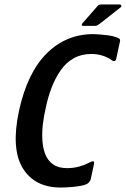

<svg xmlns="http://www.w3.org/2000/svg" viewBox="-20 -833 564 861"><path d="M387 -30Q382 -10 357 -3Q342 1 321.5 3.5Q301 6 282 7Q263 8 253 8Q135 8 82 -79Q29 -166 65 -335Q102 -506 189 -593Q276 -680 399 -680Q409 -680 427.5 -678.5Q446 -677 465.5 -674.5Q485 -672 498 -667Q509 -664 514.5 -660Q520 -656 518 -647L502 -573Q498 -549 477 -566Q461 -577 438 -584Q415 -591 390 -591Q345 -591 311 -572Q277 -553 253 -519Q229 -485 212 -441.5Q195 -398 185 -348Q177 -315 172.5 -278Q168 -241 170 -205.5Q172 -170 183 -141.5Q194 -113 218 -96Q242 -79 281 -79Q309 -79 334.5 -86Q360 -93 374 -101Q393 -111 398.5 -109.5Q404 -108 401 -95ZM406 -717H353Q347 -717 346.5 -721Q346 -725 351 -730L414 -802Q419 -808 422.5 -810.5Q426 -813 435 -813H517Q521 -813 523.5 -808.5Q526 -804 522 -801L428 -727Q421 -722 416.5 -719.5Q412 -717 406 -717Z"/></svg>

Font: Glory Thin SemiBold
Style: Italic
Weight: 600
Italic angle: -12°
Version: Version 1.011